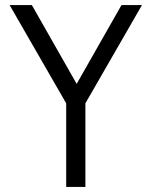

<svg xmlns="http://www.w3.org/2000/svg" viewBox="-20 -740 600 760"><path d="M242 0V-331L18 -720H106L300 -379H267L461 -720H542L318 -331V0Z"/></svg>

Font: Instrument Sans SemiCondensed
Style: Regular
Weight: 400
Width: 4
Designer: Rodrigo Fuenzalida
Foundry: fragTYPE
Version: Version 1.000;gftools[0.9.28]